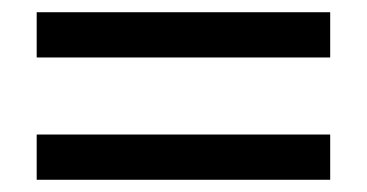

<svg xmlns="http://www.w3.org/2000/svg" viewBox="-20 -477 600 314"><path d="M40 -457H520V-383H40ZM40 -257H520V-183H40Z"/></svg>

Font: CyStack Display
Style: Regular
Weight: 400
Designer: Weizhong Zhang
Foundry: 本地遙控
Version: Version 1.000;Glyphs 3.1.2 (3151)